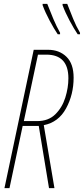

<svg xmlns="http://www.w3.org/2000/svg" viewBox="-20 -971 433 991"><path d="M103 -346 176 -689H219Q333 -689 333 -567Q333 -518 317 -467Q301 -416 265.5 -381Q230 -346 172 -346ZM3 0H29L97 -321H180L233 0H261L206 -325Q282 -340 321 -411.5Q360 -483 360 -570Q360 -642 323 -678Q286 -714 228 -714H154ZM278 -794H290V-802Q271 -836 255.5 -873Q240 -910 224 -951H200V-944Q214 -906 236.5 -864Q259 -822 278 -794ZM381 -794H393V-802Q373 -836 358 -873Q343 -910 327 -951H303V-944Q317 -906 339.5 -864Q362 -822 381 -794Z"/></svg>

Font: Noto Sans Display Condensed Thin
Style: Italic
Weight: 250
Width: 3
Italic angle: -12°
Designer: Monotype Design Team
Foundry: Monotype Imaging Inc.
Version: Version 1.900